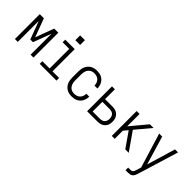

<svg xmlns="http://www.w3.org/2000/svg" viewBox="80 -1672 2839 2839"><g transform="rotate(45 1500.0 -252.5)"><path d="M56 0V-520H142L250 -230L358 -520H444V0H384V-439L278 -156H222L116 -439V0Z M575 0V-55H727V-465H589V-520H787V-55H925V0ZM800 -620H700V-720H800Z M1247 8Q1221 8 1194.5 2.5Q1168 -3 1145 -16.5Q1122 -30 1104.5 -50.5Q1087 -71 1076.5 -95.5Q1066 -120 1062 -146.5Q1058 -173 1058 -200V-320Q1058 -347 1062 -373.5Q1066 -400 1076.5 -424.5Q1087 -449 1104.5 -469.5Q1122 -490 1145 -503.5Q1168 -517 1194.5 -522.5Q1221 -528 1247 -528Q1272 -528 1296.5 -524Q1321 -520 1343 -509Q1365 -498 1383 -480.5Q1401 -463 1412.5 -441.5Q1424 -420 1430 -395.5Q1436 -371 1436 -346Q1436 -346 1436 -345.5Q1436 -345 1436 -345H1375Q1375 -345 1375 -345.5Q1375 -346 1375 -346Q1375 -371 1366.5 -396Q1358 -421 1340 -439Q1322 -457 1297.5 -465Q1273 -473 1247 -473Q1228 -473 1209.5 -468.5Q1191 -464 1175.5 -453.5Q1160 -443 1148.5 -427.5Q1137 -412 1130.5 -394Q1124 -376 1121.5 -357.5Q1119 -339 1119 -320V-200Q1119 -181 1121.5 -162.5Q1124 -144 1130.5 -126Q1137 -108 1148.5 -92.5Q1160 -77 1175.5 -66.5Q1191 -56 1209.5 -51.5Q1228 -47 1247 -47Q1273 -47 1297.5 -55Q1322 -63 1340 -81Q1358 -99 1366.5 -124Q1375 -149 1375 -174Q1375 -174 1375 -174.5Q1375 -175 1375 -175H1436Q1436 -175 1436 -174.5Q1436 -174 1436 -174Q1436 -149 1430 -124.5Q1424 -100 1412.5 -78.5Q1401 -57 1383 -39.5Q1365 -22 1343 -11Q1321 0 1296.5 4Q1272 8 1247 8Z M1566 0V-520H1627V-314H1781Q1802 -314 1823.5 -310.5Q1845 -307 1864 -297.5Q1883 -288 1898.5 -273Q1914 -258 1924 -239Q1934 -220 1938 -199Q1942 -178 1942 -157Q1942 -136 1938 -114.5Q1934 -93 1924 -74Q1914 -55 1898.5 -40.5Q1883 -26 1864 -16.5Q1845 -7 1823.5 -3.5Q1802 0 1781 0ZM1627 -55H1781Q1801 -55 1821 -61.5Q1841 -68 1855 -82.5Q1869 -97 1875 -117Q1881 -137 1881 -157Q1881 -177 1875 -197Q1869 -217 1855 -231.5Q1841 -246 1821 -252Q1801 -258 1781 -258H1627Z M2082 0V-520H2143V-261L2359 -520H2436L2238 -284L2436 0H2364L2199 -237L2143 -170V0Z M2584 215V160H2635Q2645 160 2655.5 157Q2666 154 2673.5 146.5Q2681 139 2685 129Q2689 119 2692 109L2693 108Q2693 108 2693 108Q2693 108 2693 108L2719 23L2553 -520H2616L2750 -71L2884 -520H2947L2757 104L2751 124Q2745 143 2736 162Q2727 181 2711.5 194Q2696 207 2675.5 211Q2655 215 2635 215Z"/></g></svg>

Font: Iosevka SS04 Light
Style: Regular
Weight: 300
Monospace: yes
Designer: Belleve Invis
Foundry: Belleve Invis
Version: Version 19.0.0; ttfautohint (v1.8.4)